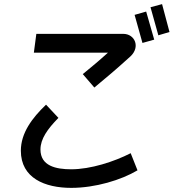

<svg xmlns="http://www.w3.org/2000/svg" viewBox="-20 -893 841 930"><path d="M801 -738 765 -873 709 -858 747 -722ZM727 -701 688 -837 632 -821 670 -685ZM381 -534 437 -469C488 -511 545 -559 612 -620C661 -666 633 -729 577 -729H156L144 -638H503C460 -599 419 -565 381 -534ZM263 -322 203 -386C136 -322 81 -249 81 -163C81 -30 198 17 325 17C442 17 567 -21 646 -68L613 -151C533 -110 419 -73 325 -73C251 -73 176 -89 176 -169C176 -220 210 -268 263 -322Z"/></svg>

Font: Smiley Sans Oblique
Style: Regular
Weight: 400
Italic angle: -8°
Designer: oooooohmygosh, Nagisa Chen, Janine Sui, Heda Shi, Jian Li
Foundry: atelierAnchor
Version: Version 2.0.1